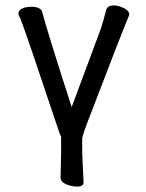

<svg xmlns="http://www.w3.org/2000/svg" viewBox="-20 -512 540 710"><path d="M48 -461Q48 -475 65 -482Q79 -487 95 -487Q130 -487 136 -468Q150 -411 245 -116L353 -406Q364 -440 373 -477Q379 -492 401 -492Q418 -492 438 -482Q458 -472 458 -458V-457Q436 -406 305 -64Q290 -26 284 -1V56L289 162Q289 178 265 178Q246 178 226 170Q204 161 204 144L206 55V-7Q203 -13 201 -17Q69 -412 57 -439L48 -460Z"/></svg>

Font: Moon Stars Kai HW
Style: Bold
Weight: 700
Designer: GuiWonder
Version: Version 1.101